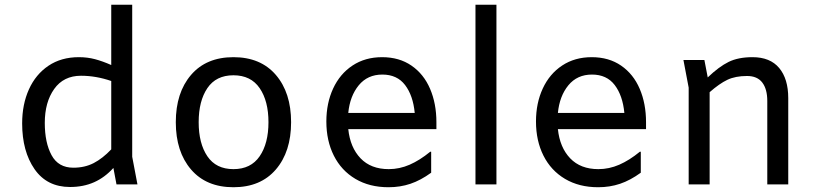

<svg xmlns="http://www.w3.org/2000/svg" viewBox="-20 -774 3440 806"><path d="M469 0 456 -69Q420 -29 375 -9Q330 11 274 11Q177 11 125 -64Q73 -139 73 -256Q73 -336 101.5 -399Q130 -462 183.5 -498Q237 -534 311 -534Q347 -534 379 -525.5Q411 -517 447 -501V-754H535V-116L557 0ZM447 -147V-434Q383 -456 320 -456Q247 -456 207.5 -400.5Q168 -345 168 -258Q168 -175 196.5 -122.5Q225 -70 288 -70Q336 -70 373.5 -89.5Q411 -109 447 -147Z M718 -261Q718 -385 782 -459.5Q846 -534 960 -534Q1074 -534 1138 -459.5Q1202 -385 1202 -261Q1202 -137 1138 -62.5Q1074 12 960 12Q846 12 782 -62.5Q718 -137 718 -261ZM1107 -261Q1107 -350 1070 -404Q1033 -458 960 -458Q887 -458 850.5 -404Q814 -350 814 -261Q814 -172 850.5 -118Q887 -64 960 -64Q1033 -64 1070 -118Q1107 -172 1107 -261Z M1812 -232H1442Q1450 -155 1493.5 -109.5Q1537 -64 1612 -64Q1657 -64 1699.5 -82.5Q1742 -101 1786 -137H1790V-49Q1746 -17 1703 -2.5Q1660 12 1611 12Q1531 12 1472 -23Q1413 -58 1381.5 -120.5Q1350 -183 1350 -264Q1350 -341 1378.5 -402.5Q1407 -464 1460 -499Q1513 -534 1584 -534Q1656 -534 1707.5 -498.5Q1759 -463 1785.5 -401Q1812 -339 1812 -261ZM1442 -300H1721Q1714 -373 1680.5 -417Q1647 -461 1585 -461Q1523 -461 1486 -416Q1449 -371 1442 -300Z M1976 -754H2064V0H1976Z M2692 -232H2322Q2330 -155 2373.5 -109.5Q2417 -64 2492 -64Q2537 -64 2579.5 -82.5Q2622 -101 2666 -137H2670V-49Q2626 -17 2583 -2.5Q2540 12 2491 12Q2411 12 2352 -23Q2293 -58 2261.5 -120.5Q2230 -183 2230 -264Q2230 -341 2258.5 -402.5Q2287 -464 2340 -499Q2393 -534 2464 -534Q2536 -534 2587.5 -498.5Q2639 -463 2665.5 -401Q2692 -339 2692 -261ZM2322 -300H2601Q2594 -373 2560.5 -417Q2527 -461 2465 -461Q2403 -461 2366 -416Q2329 -371 2322 -300Z M3289 -362V0H3201V-350Q3201 -400 3180 -427.5Q3159 -455 3116 -455Q3067 -455 3033.5 -439Q3000 -423 2959 -387V0H2871V-406L2849 -522H2937L2951 -449Q2998 -494 3038.5 -514Q3079 -534 3139 -534Q3213 -534 3251 -488.5Q3289 -443 3289 -362Z"/></svg>

Font: AmikoRegular
Style: Regular
Weight: 400
Designer: Pablo Impallari, Rodrigo Fuenzalida, Andres Torresi
Foundry: Impallari Type
Version: Version 1.000; ttfautohint (v1.3)